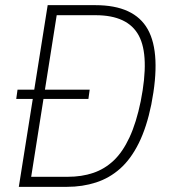

<svg xmlns="http://www.w3.org/2000/svg" viewBox="-20 -725 660 745"><path d="M53 0 165 -705H350Q501 -705 553.5 -611Q606 -517 567 -319Q549 -231 518.5 -169.5Q488 -108 446.5 -71Q405 -34 352.5 -17Q300 0 240 0ZM101 -39H243Q297 -39 341.5 -54Q386 -69 421 -102Q456 -135 482.5 -192Q509 -249 526 -332Q561 -508 518.5 -587Q476 -666 351 -666H200ZM43 -341 48 -377H328L323 -341Z"/></svg>

Font: Nunito Sans 10pt Condensed ExtraLight
Style: Italic
Weight: 250
Width: 3
Italic angle: -9°
Designer: Vernon Adams
Foundry: Vernon Adams
Version: Version 3.101;gftools[0.9.27]